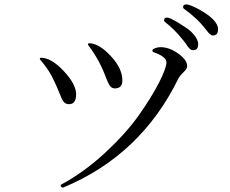

<svg xmlns="http://www.w3.org/2000/svg" viewBox="-20 -847 1040 868"><path d="M160.2 -583Q160.2 -585.9 165 -585.9Q211.9 -585.9 268.1 -525.9Q324.2 -465.8 324.2 -420.9Q324.2 -376 292 -376Q276.4 -376 267.6 -387.2Q258.8 -398.4 246.1 -432.6Q232.4 -466.8 214.8 -501Q197.3 -535.2 161.1 -578.1Q160.2 -579.1 160.2 -583ZM253.9 -8.8Q253.9 -11.7 256.8 -12.7Q360.4 -68.4 455.1 -156.2Q549.8 -244.1 607.4 -325.7Q665 -407.2 698.7 -473.1Q732.4 -539.1 732.4 -565.4Q732.4 -590.8 673.8 -611.3Q668.9 -613.3 668.9 -619.1Q668.9 -624 680.7 -628.9Q692.4 -633.8 705.1 -633.8Q745.1 -633.8 785.6 -605Q826.2 -576.2 826.2 -547.9Q826.2 -536.1 810.5 -521.5Q793.9 -505.9 787.1 -493.2Q617.2 -145.5 267.6 0Q265.6 1 263.7 1Q260.7 1 257.3 -2Q253.9 -4.9 253.9 -8.8ZM377.9 -647.5Q377.9 -651.4 382.8 -651.4Q426.8 -651.4 480 -594.7Q533.2 -538.1 533.2 -483.4Q533.2 -447.3 499 -447.3Q485.4 -447.3 476.6 -459.5Q467.8 -471.7 456.1 -503.9Q427.7 -579.1 378.9 -642.6Q377.9 -643.6 377.9 -647.5ZM721.7 -754.9Q721.7 -767.6 735.4 -767.6Q748 -767.6 788.6 -742.7Q829.1 -717.8 842.8 -705.1Q876 -672.9 876 -646.5Q876 -620.1 852.5 -620.1Q837.9 -620.1 822.3 -646.5Q819.3 -650.4 814.5 -657.2Q809.6 -663.1 806.6 -667Q768.6 -714.8 726.6 -747.1Q721.7 -750 721.7 -754.9ZM807.6 -814.5Q807.6 -827.1 822.3 -827.1Q836.9 -827.1 876 -806.6Q965.8 -757.8 965.8 -714.8Q965.8 -686.5 942.4 -686.5Q930.7 -686.5 912.1 -711.9Q872.1 -764.6 812.5 -806.6Q807.6 -809.6 807.6 -814.5Z"/></svg>

Font: GenEi Koburi Mincho v6
Style: Regular
Weight: 400
Designer: o_tamon (Modified)
Foundry: o_tamon / Adobe Systems Incorporated
Version: Version 6.1